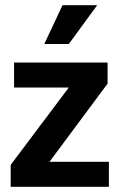

<svg xmlns="http://www.w3.org/2000/svg" viewBox="-20 -717 459 737"><path d="M393 -396 170 -96H398V0H21V-84L244 -381H34V-477H393ZM244 -548H150L220 -697H353Z"/></svg>

Font: Mukta Vaani
Style: Bold
Weight: 700
Designer: Noopur Datye, Girish Dalvi, Yashodeep Gholap, Pallavi Karambelkar
Foundry: Ek Type
Version: Version 2.538;PS 1.000;hotconv 16.6.51;makeotf.lib2.5.65220;